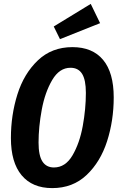

<svg xmlns="http://www.w3.org/2000/svg" viewBox="-20 -950 617 986"><path d="M564 -450Q564 -331 530 -225Q496 -119 425 -51.5Q354 16 248 16Q146 16 91 -50Q36 -116 36 -241Q36 -359 69.5 -465.5Q103 -572 174.5 -640Q246 -708 352 -708Q455 -708 509.5 -642.5Q564 -577 564 -450ZM178 -218Q178 -151 198 -120.5Q218 -90 257 -90Q316 -90 352.5 -152.5Q389 -215 405 -303Q421 -391 421 -473Q421 -540 401.5 -571Q382 -602 342 -602Q285 -602 248 -539Q211 -476 194.5 -387Q178 -298 178 -218ZM446 -930 494 -831 288 -749 256 -814Z"/></svg>

Font: Fira Sans Extra Condensed SemiBold
Style: Italic
Weight: 600
Width: 3
Italic angle: -8°
Designer: Carrois Corporate & Edenspiekermann AG
Foundry: Carrois Corporate GbR & Edenspiekermann AG
Version: Version 4.203